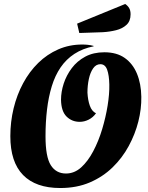

<svg xmlns="http://www.w3.org/2000/svg" viewBox="-20 -924 746 966"><path d="M283 22Q160 22 96 -43.5Q32 -109 32 -239Q32 -311 48.5 -379Q65 -447 96.5 -505.5Q128 -564 172.5 -607.5Q217 -651 273 -675.5Q329 -700 394 -700Q408 -700 422 -698.5Q436 -697 451 -693V-691Q396 -680 354.5 -653Q313 -626 285 -585Q257 -544 240.5 -490Q224 -436 216.5 -372.5Q209 -309 209 -238Q209 -135 235.5 -93Q262 -51 312 -51Q354 -51 388 -81.5Q422 -112 449 -163Q476 -214 494 -274Q512 -334 521.5 -393Q531 -452 530 -499Q529 -546 519 -573.5Q509 -601 485 -601Q463 -601 448.5 -580Q434 -559 427 -526.5Q420 -494 420 -458Q422 -420 432 -392Q442 -364 463 -354Q448 -333 426 -322Q404 -311 381 -311Q342 -311 315 -337.5Q288 -364 287 -422Q287 -462 300.5 -503.5Q314 -545 341 -581Q368 -617 409 -639Q450 -661 505 -661Q567 -661 607.5 -632.5Q648 -604 669 -553.5Q690 -503 691 -437Q692 -376 676 -312.5Q660 -249 627.5 -189Q595 -129 546 -81.5Q497 -34 431.5 -6Q366 22 283 22ZM379 -758 368 -805 610 -904Q623 -895 630 -883Q637 -871 637 -852Q637 -818 616.5 -799Q596 -780 564 -772Q532 -764 497 -762Z"/></svg>

Font: Sansita Swashed Light
Style: Bold
Weight: 700
Version: Version 1.003